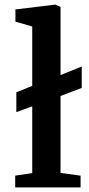

<svg xmlns="http://www.w3.org/2000/svg" viewBox="-20 -814 387 834"><path d="M120 -62V-352L51 -327V-413L120 -441V-699L47 -720V-773L220 -794L243 -784V-488L335 -525V-432L243 -397V-63L330 -51V0H46V-51Z"/></svg>

Font: Martel
Style: Bold
Weight: 700
Designer: Dan Reynolds
Foundry: Dan Reynolds
Version: Version 1.001; ttfautohint (v1.1) -l 5 -r 5 -G 72 -x 0 -D la